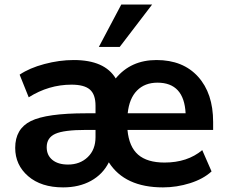

<svg xmlns="http://www.w3.org/2000/svg" viewBox="-20 -814 991 845"><path d="M257.8 10.7Q161.1 10.7 104 -38.6Q46.9 -87.9 46.9 -163.1Q46.9 -247.1 115.7 -281.2Q184.6 -315.4 358.4 -315.4H400.4V-348.6Q400.4 -398.4 375.5 -419.9Q350.6 -441.4 294.9 -441.4Q194.3 -441.4 106.4 -385.7L66.4 -485.4Q109.4 -514.6 175.3 -532.2Q241.2 -549.8 304.7 -549.8Q440.4 -549.8 489.3 -468.8Q555.7 -549.8 668.9 -549.8Q785.2 -549.8 851.6 -476.6Q918 -403.3 918 -277.3V-242.2H541Q547.9 -168 587.9 -133.3Q627.9 -98.6 704.1 -98.6Q804.7 -98.6 870.1 -153.3L911.1 -59.6Q875 -26.4 816.4 -7.8Q757.8 10.7 697.3 10.7Q529.3 10.7 459 -99.6Q432.6 -46.9 380.4 -18.1Q328.1 10.7 257.8 10.7ZM185.5 -166Q185.5 -130.9 210.4 -110.4Q235.4 -89.8 279.3 -89.8Q332 -89.8 366.2 -122.6Q400.4 -155.3 400.4 -210.9V-242.2H357.4Q261.7 -242.2 223.6 -225.1Q185.5 -208 185.5 -166ZM415 -607.4 513.7 -793.9H649.4L506.8 -607.4ZM542 -315.4H796.9Q790 -450.2 672.9 -450.2Q617.2 -450.2 583 -415.5Q548.8 -380.9 542 -315.4Z"/></svg>

Font: Min Sans Bold
Style: Regular
Weight: 700
Designer: Jinseong-Kim, NotoSansCJK, Nunito
Foundry: Jinseong-Kim
Version: Version 1.400;Glyphs 3.1.2 (3151)